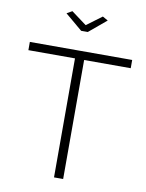

<svg xmlns="http://www.w3.org/2000/svg" viewBox="-98 -986 802 1055"><g transform="rotate(10 303.0 -458.5)"><path d="M219 -917 304 -854 389 -917 419 -900 322 -819H285L189 -900ZM589 -664H329V0H278V-664H18V-710H589Z"/></g></svg>

Font: Raleway-v4020 Light
Style: Regular
Weight: 300
Designer: Matt McInerney, Pablo Impallari, Rodrigo Fuenzalida
Foundry: Matt McInerney, Pablo Impallari, Rodrigo Fuenzalida
Version: Version 4.020;PS 004.020;hotconv 1.0.88;makeotf.lib2.5.64775